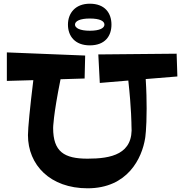

<svg xmlns="http://www.w3.org/2000/svg" viewBox="-20 -993 978 1037"><path d="M764 -247C764 -247 772 -295 772 -407C772 -450 771 -503 767 -566L938 -580L934 -703L511 -699L519 -545L673 -558C690 -405 690 -316 690 -316C703 -159 579 -136 453 -136C327 -136 267 -173 267 -302C267 -302 267 -367 307 -565L437 -569L440 -693L17 -710V-556L160 -560C142 -414 131 -300 131 -263C131 -102 251 24 453 24C670 24 747 -139 764 -247ZM582 -860C582 -922 547 -973 465 -973C387 -973 347 -922 347 -860C347 -798 385 -748 465 -748C547 -748 582 -798 582 -860ZM544 -860C544 -842 520 -827 465 -827C411 -827 385 -842 385 -860C385 -879 412 -893 465 -893C520 -893 544 -879 544 -860Z"/></svg>

Font: Peralta
Style: Regular
Weight: 400
Designer: Astigmatic (AOETI)
Foundry: Astigmatic (AOETI)
Version: Version 1.000